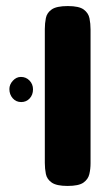

<svg xmlns="http://www.w3.org/2000/svg" viewBox="-20 -605 363 634"><path d="M203 9Q167 9 151 -2Q135 -13 131.5 -30.5Q128 -48 128 -67V-509Q128 -528 131.5 -545.5Q135 -563 151 -574Q167 -585 204 -585Q241 -585 256.5 -573.5Q272 -562 275.5 -544.5Q279 -527 279 -508V-66Q279 -47 275 -30Q271 -13 255.5 -2Q240 9 203 9ZM50 -268Q33 -268 22 -280.5Q11 -293 11 -311Q11 -326 22.5 -338.5Q34 -351 49 -351Q66 -351 77.5 -339Q89 -327 89 -310Q89 -292 78 -280Q67 -268 50 -268Z"/></svg>

Font: Fredoka SemiExpanded SemiBold
Style: Regular
Weight: 600
Width: 6
Designer: Ben Nathan
Foundry: Milena B. Brandão, Ben Nathan
Version: Version 2.001